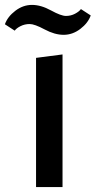

<svg xmlns="http://www.w3.org/2000/svg" viewBox="-47 -763 390 783"><path d="M13 -638 -27 -664Q-16 -695 15.5 -719Q47 -743 83.5 -743Q120 -743 161 -720.5Q202 -698 222 -698Q242 -698 259 -707Q276 -716 283 -726L323 -700Q312 -669 280.5 -645Q249 -621 212.5 -621Q176 -621 135 -643Q94 -665 74 -665Q54 -665 37 -656.5Q20 -648 13 -638ZM100 0V-527L208 -541V0Z"/></svg>

Font: Convergence
Style: Regular
Weight: 400
Designer: Nicolas Silva and John Vargas
Foundry: Nicolas Silva and Jonh Vargas
Version: Version 1.002